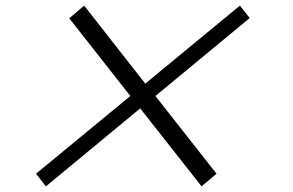

<svg xmlns="http://www.w3.org/2000/svg" viewBox="-20 -716 1040 682"><path d="M696 -54 478 -331 143 -54 108 -99 443 -375 226 -651 279 -696 496 -419 832 -696 867 -652 532 -375 749 -99Z"/></svg>

Font: l_WÎeÑOS 300W
Style: Regular
Weight: 300
Designer: R?O
Version: Version 2.00 June 21, 2023